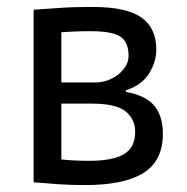

<svg xmlns="http://www.w3.org/2000/svg" viewBox="-20 -527 539 554"><path d="M77 -499Q112 -501 150.5 -504Q189 -507 246 -507Q345 -507 388 -476.5Q431 -446 431 -384Q431 -349 410.5 -315.5Q390 -282 343 -266V-262Q402 -251 426 -221Q450 -191 450 -141Q450 -63 394 -28Q338 7 226 7Q184 7 148 4.5Q112 2 77 -1ZM157 -67Q176 -65 194.5 -64Q213 -63 238 -63Q305 -63 337.5 -82Q370 -101 370 -147Q370 -183 342.5 -205.5Q315 -228 245 -228H157ZM255 -289Q273 -289 290 -295Q307 -301 320.5 -311.5Q334 -322 342.5 -336Q351 -350 351 -366Q351 -406 327 -421.5Q303 -437 243 -437Q211 -437 192.5 -436Q174 -435 157 -434V-289Z"/></svg>

Font: PT Sans
Style: Regular
Weight: 400
Version: Version 2.003W OFL; ttfautohint (v1.6)